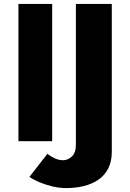

<svg xmlns="http://www.w3.org/2000/svg" viewBox="-20 -720 664 979"><path d="M222 64 130 182Q150 196 179.5 208.5Q209 221 245 230Q281 239 319 239Q366 239 408 228.5Q450 218 481.5 196.5Q513 175 531.5 139.5Q550 104 550 54V-700H367V16Q367 60 346 78.5Q325 97 302 97Q280 97 258.5 87Q237 77 222 64ZM74 -700V0H246V-700Z"/></svg>

Font: Glinicke Jost Bold
Style: Bold
Weight: 700
Version: Version 3.710